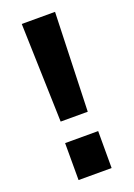

<svg xmlns="http://www.w3.org/2000/svg" viewBox="-133 -733 547 786"><g transform="rotate(-20 140.0 -340.0)"><path d="M81 -250 68 -680H213L199 -250ZM68 0V-161H212V0Z"/></g></svg>

Font: Titillium Web
Style: Bold
Weight: 700
Designer: Mohamed Gaber, Accademia di Belle Arti di Urbino
Foundry: Kief Type Foundry, Accademia di Belle Arti di Urbino
Version: Version 3.000